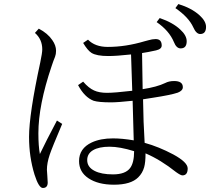

<svg xmlns="http://www.w3.org/2000/svg" viewBox="-20 -892 1040 945"><path d="M679.2 -630.9Q681.2 -505.9 682.1 -453.1Q752.4 -463.9 793 -483.4Q811.5 -493.2 836.9 -493.2Q879.9 -493.2 879.9 -462.9Q879.9 -445.8 855 -436Q820.3 -424.3 733.9 -411.1L684.1 -403.3Q685.5 -291 691.9 -189Q761.2 -169.9 833 -131.8Q903.8 -93.3 903.8 -63Q903.8 -28.8 877.9 -28.8Q869.1 -28.8 846.7 -44.9Q770.5 -105.5 696.3 -137.2Q696.3 -92.8 689.5 -68.8Q681.2 -39.6 660.2 -19Q624 17.1 541 17.1Q462.9 17.1 415.5 -14.6Q369.1 -45.4 369.1 -99.1Q369.1 -161.6 431.6 -190.9Q474.6 -210.9 536.1 -210.9Q581.5 -210.9 638.2 -201.2L632.8 -396Q559.1 -388.2 526.9 -388.2Q465.8 -388.2 440.9 -396Q396 -413.1 364.3 -473.1L389.2 -490.2Q416.5 -458.5 442.9 -446.8Q468.3 -435.1 506.8 -435.1Q543.9 -435.1 630.9 -445.3L625 -624Q553.2 -616.2 513.2 -616.2Q455.1 -616.2 430.2 -631.8Q411.1 -644 389.2 -680.7L413.1 -696.8Q447.8 -661.1 510.3 -661.1Q598.6 -661.1 691.9 -689L710 -693.8Q730 -699.7 746.1 -699.7Q775.9 -699.7 775.9 -668Q775.9 -650.4 748 -644Q706.5 -634.8 679.2 -630.9ZM640.1 -147.9Q569.8 -169.9 519 -169.9Q467.3 -169.9 438 -152.8Q409.2 -135.7 409.2 -104Q409.2 -69.3 445.8 -50.8Q479 -33.7 536.1 -33.7Q596.7 -33.7 620.1 -64.5Q640.1 -90.8 640.1 -147.9ZM260.3 -298.8 286.1 -282.2Q235.8 -164.1 224.6 -130.4Q210.9 -89.4 210.9 -56.6Q210.9 -48.8 212.9 -26.9Q214.8 -2 214.8 6.3Q214.8 33.2 190.9 33.2Q170.9 33.2 149.9 -32.7Q123 -120.1 123 -217.8Q123 -330.1 178.2 -585Q188 -631.8 188 -648.9Q188 -698.7 151.9 -730L170.9 -751Q214.8 -728 237.3 -694.8Q255.9 -668.5 255.9 -642.1Q255.9 -625.5 251 -612.8Q242.7 -592.8 233.9 -565.9Q168.9 -374 168.9 -235.8Q168.9 -173.3 176.3 -133.8Q206.5 -197.3 260.3 -298.8ZM766.1 -803.2Q831.1 -780.8 867.2 -746.6Q898.9 -717.8 898.9 -689Q898.9 -653.8 869.1 -653.8Q848.1 -653.8 835.9 -685.1Q812.5 -741.2 751 -783.2ZM857.9 -872.1Q921.9 -852.5 960.9 -817.9Q994.1 -788.1 994.1 -759.8Q994.1 -724.6 965.3 -724.6Q945.8 -724.6 931.2 -757.8Q908.7 -807.1 843.3 -852.1Z"/></svg>

Font: I.Ming
Style: Regular
Weight: 400
Designer: Ichiten Fonts Project
Version: Version 5.10 Mar 24, 2018